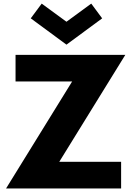

<svg xmlns="http://www.w3.org/2000/svg" viewBox="-20 -1058 738 1078"><path d="M660 0V-149.5H312.7L683.6 -750H67.3V-600.5H385L14.1 0ZM553.6 -955 492.3 -1037.7 353.2 -935.9 214.1 -1037.7 152.7 -955 353.2 -807.3Z"/></svg>

Font: Spartan MB ExtBd
Style: Regular
Weight: 800
Designer: Matt Bailey, Mirko Velimirovic
Foundry: Matt Bailey
Version: Version 1.005